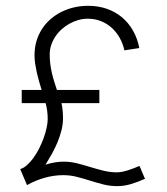

<svg xmlns="http://www.w3.org/2000/svg" viewBox="-20 -627 569 654"><path d="M473.9 -17.9Q472 -22.8 469.4 -28.4Q466.8 -33.9 464.4 -39.9Q462.1 -45.8 459.7 -51.5Q457.2 -57.1 455 -61.8Q446 -58 436.1 -54.1Q426.1 -50.2 416 -47Q405.9 -43.8 396.1 -41.9Q386.4 -40 378.2 -40Q355.2 -40 332.7 -45.5Q310.2 -51 288.1 -57.9Q265.9 -64.8 243.4 -70.5Q220.9 -76.2 197.4 -76.4Q190.4 -76.4 182.7 -75.8Q175 -75.2 167.1 -73.9Q159.2 -72.6 151.1 -70.7Q143.1 -68.7 135 -65.9Q146 -83.7 156.7 -102.9Q167.4 -122.2 175.8 -142.2Q184.1 -162.3 189.4 -183.1Q194.6 -203.9 194.6 -224.5Q194.6 -236.7 193.5 -248.9Q192.5 -261.2 189.5 -275.6H318.4V-320.7H173.9Q168.6 -335.9 164.2 -350.5Q159.7 -365.1 156.4 -379.8Q153.1 -394.5 151.2 -409.8Q149.3 -425.1 149.3 -441.3Q149.3 -458.1 154.3 -473.4Q159.4 -488.6 168.5 -502.4Q177.6 -516.1 190 -527.3Q202.4 -538.4 216.7 -546.3Q231.1 -554.3 246.9 -558.8Q262.6 -563.3 278.5 -563.3Q303 -563.3 323.7 -555.1Q344.4 -546.9 360.4 -532.4Q376.4 -518 387.5 -498.4Q398.6 -478.8 403.7 -455.6Q417.2 -457.8 429 -459.4Q440.9 -460.9 454.5 -463.3Q448.1 -496.5 432.8 -523.2Q417.4 -549.9 394.8 -568.6Q372.3 -587.3 343.2 -597.3Q314.2 -607.2 280.2 -607.2Q255.4 -607.2 232.3 -601.9Q209.3 -596.5 188.9 -586.3Q168.6 -576.1 151.8 -561.4Q135 -546.8 123 -528.1Q110.9 -509.4 104.2 -487Q97.6 -464.5 97.6 -438.9Q97.6 -424.5 99.8 -409.6Q102.1 -394.7 105.4 -379.7Q108.8 -364.7 113.1 -349.9Q117.4 -335 121.7 -320.7H54V-275.6H135.5Q139.2 -261.8 140.8 -248.7Q142.5 -235.5 142.5 -221.7Q142.5 -208.1 138.7 -191.1Q135 -174.1 128.5 -156.3Q122 -138.5 113.2 -121Q104.4 -103.6 94 -89.3Q83.6 -75 72.1 -64.7Q60.7 -54.4 48.8 -51.1L72 3.5Q86.1 -4.4 101.1 -10.7Q116.1 -17 131.8 -21.4Q147.4 -25.8 163.4 -28.1Q179.4 -30.4 195.4 -30.4Q219.2 -30.4 241.8 -24.6Q264.4 -18.7 286.8 -11.7Q309.1 -4.6 331.9 1.2Q354.7 7 378.7 7Q390.7 7 402.3 5.3Q413.9 3.5 425.5 0.2Q437.1 -3.2 449.1 -7.8Q461 -12.5 473.9 -17.9Z"/></svg>

Font: SaysetthaMai Thin
Style: Regular
Weight: 100
Designer: John M. Durdin
Foundry: Lao Script for Windows
Version: Version 1.101